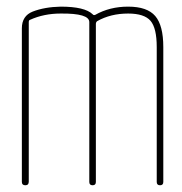

<svg xmlns="http://www.w3.org/2000/svg" viewBox="-20 -550 540 570"><path d="M44.9 -9.8V-465.8Q44.9 -502.9 77.1 -515.6Q112.3 -529.3 160.2 -530.3Q231.4 -530.3 254.9 -507.8Q257.8 -503.9 262.7 -505.9Q305.7 -530.3 360.4 -530.3Q417 -530.3 440.9 -502.4Q464.8 -474.6 464.8 -410.2V-9.8Q464.8 0 455.1 0Q445.3 0 445.3 -9.8V-410.2Q445.3 -466.8 426.8 -488.3Q408.2 -509.8 360.4 -509.8Q308.6 -509.8 268.6 -487.3Q264.6 -484.4 264.6 -478.5V-9.8Q264.6 0 254.9 0Q245.1 0 245.1 -9.8V-484.4Q245.1 -510.7 160.2 -509.8Q110.4 -509.8 69.3 -491.2Q65.4 -490.2 65.4 -484.4V-10.7Q65.4 0 55.2 0Q44.9 0 44.9 -9.8Z"/></svg>

Font: Rounded-X Mgen+ 1mn thin
Style: Regular
Weight: 100
Designer: [Source Han Sans]
Ryoko NISHIZUKA  (kana & ideographs); Paul D. Hunt (Latin, Greek & Cyrillic); Wenlong ZHANG  (bopomofo
Version: Version 1.059.20150602